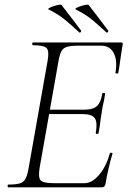

<svg xmlns="http://www.w3.org/2000/svg" viewBox="-20 -808 550 828"><path d="M15 0Q13 0 13 -6Q13 -12 15 -12Q48 -12 65 -17Q82 -22 90 -37Q98 -52 103 -81L185 -544Q193 -587 181.5 -600Q170 -613 122 -613Q119 -613 119 -619Q119 -625 122 -625H503Q511 -625 509 -616Q506 -598 502.5 -575Q499 -552 496 -530Q493 -508 490 -494Q489 -490 483 -491Q477 -492 478 -495Q487 -547 470.5 -579Q454 -611 416 -611H317Q286 -611 269 -606Q252 -601 244.5 -586.5Q237 -572 232 -543L151 -85Q144 -43 155 -30.5Q166 -18 213 -18H344Q377 -18 407.5 -54Q438 -90 454 -147Q455 -150 461 -149Q467 -148 465 -145Q457 -119 448.5 -82.5Q440 -46 435 -15Q432 0 419 0ZM405 -234Q404 -230 398 -230.5Q392 -231 393 -235Q401 -280 389 -298Q377 -316 336 -316H171L174 -335H343Q381 -335 398 -350.5Q415 -366 421 -404Q422 -408 428 -407.5Q434 -407 433 -402Q429 -374 425 -358.5Q421 -343 419 -325Q415 -303 412.5 -281.5Q410 -260 405 -234ZM438 -669Q407 -698 377.5 -722.5Q348 -747 307 -767Q302 -769 308.5 -773Q315 -777 326.5 -781Q338 -785 348.5 -787Q359 -789 362 -787Q384 -759 404 -732.5Q424 -706 446 -677Q449 -676 445.5 -670.5Q442 -665 438 -669ZM321 -669Q290 -698 260.5 -722.5Q231 -747 190 -767Q185 -769 191.5 -773Q198 -777 209.5 -781Q221 -785 231.5 -787Q242 -789 245 -787Q267 -759 287 -732.5Q307 -706 329 -677Q332 -676 328.5 -670.5Q325 -665 321 -669Z"/></svg>

Font: Cormorant Infant Light
Style: Italic
Weight: 300
Italic angle: -10°
Designer: Christian Thalmann (Catharsis Fonts)
Foundry: Catharsis Fonts
Version: Version 4.001